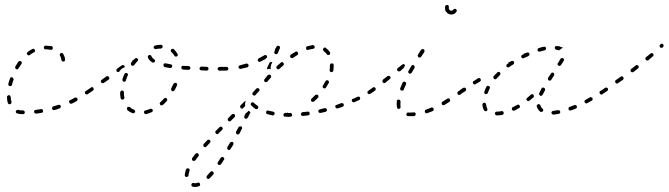

<svg xmlns="http://www.w3.org/2000/svg" viewBox="-20 -446 2671 767"><path d="M69 10H72Q75 10 77 8Q79 6 79 3Q79 1 79 0Q78 -1 77 -2Q76 -3 75 -4Q73 -5 72 -5H69Q60 -5 53 -7Q50 -8 47 -6Q44 -5 44 -2Q43 -1 43 1Q43 2 44 4Q45 5 46 6Q47 7 48 7Q58 10 69 10ZM149 4Q150 3 151 2Q152 0 152 -1Q152 -2 152 -4Q152 -7 149 -9Q147 -11 144 -10Q133 -9 123 -7Q119 -7 118 -5Q116 -2 116 1Q116 2 117 4Q118 5 119 6Q120 7 121 7Q123 8 124 8Q135 6 146 5Q147 4 149 4ZM222 -17Q224 -19 223 -22Q222 -25 219 -27Q216 -28 213 -27Q203 -24 193 -21Q192 -20 190 -20Q189 -19 189 -17Q188 -16 188 -15Q187 -13 188 -12Q189 -9 191 -7Q194 -6 197 -6Q208 -9 218 -13Q221 -14 222 -17ZM15 -30Q17 -29 20 -30Q23 -30 25 -33Q26 -36 26 -39Q23 -48 23 -58Q22 -62 20 -64Q18 -66 15 -66Q13 -65 12 -65Q11 -64 10 -63Q9 -62 8 -61Q8 -59 8 -58Q8 -45 11 -35Q12 -32 15 -30ZM288 -44Q289 -45 290 -47Q290 -48 290 -50Q290 -51 289 -52Q288 -55 285 -56Q282 -57 279 -56Q270 -50 260 -46Q257 -45 256 -42Q255 -39 257 -36Q258 -33 261 -32Q264 -31 267 -32Q277 -37 286 -42Q288 -43 288 -44ZM335 -76Q336 -79 334 -81Q333 -83 332 -83Q331 -84 329 -84Q328 -85 326 -84Q325 -84 324 -83L322 -82Q320 -80 319 -77Q319 -74 320 -72Q321 -70 323 -70Q324 -69 325 -69Q327 -68 328 -69Q330 -69 331 -70L332 -71Q335 -73 335 -76ZM14 -105Q16 -103 19 -102Q20 -102 22 -102Q23 -102 25 -103Q26 -104 27 -105Q28 -106 28 -107Q30 -117 34 -127Q35 -130 33 -133Q32 -136 29 -137Q28 -137 26 -137Q25 -137 23 -137Q22 -136 21 -135Q20 -134 20 -132Q16 -122 13 -111Q13 -108 14 -105ZM41 -175Q41 -172 44 -170Q45 -169 47 -169Q48 -169 50 -169Q51 -170 52 -171Q54 -172 54 -173Q60 -182 66 -191Q66 -192 67 -193Q67 -195 67 -196Q67 -198 66 -199Q65 -200 64 -201Q61 -203 58 -202Q55 -202 53 -199Q47 -190 41 -180Q40 -178 41 -175ZM232 -231Q231 -234 228 -234Q224 -235 222 -233Q219 -232 219 -229Q218 -226 220 -223Q223 -218 224 -214Q225 -210 225 -207Q225 -204 228 -202Q230 -200 233 -200Q236 -200 238 -202Q240 -204 240 -207Q240 -212 238 -219Q236 -225 232 -231ZM87 -233Q87 -230 89 -228Q89 -227 91 -226Q92 -225 93 -225Q95 -225 96 -225Q98 -225 99 -226Q107 -233 116 -237Q119 -239 120 -241Q121 -244 119 -247Q118 -250 115 -251Q112 -252 109 -250Q99 -245 90 -238Q88 -236 87 -233ZM162 -264Q159 -263 157 -261Q155 -259 155 -256Q155 -253 157 -251Q159 -248 163 -249Q165 -249 168 -249Q175 -248 182 -247Q185 -246 188 -248Q191 -250 191 -253Q191 -254 191 -256Q191 -257 190 -258Q189 -260 188 -261Q187 -261 185 -262Q177 -263 168 -263Q165 -264 162 -264Z M590 -2Q591 -5 590 -7Q589 -10 586 -11Q583 -13 580 -11Q570 -7 561 -5Q558 -4 556 -2Q555 1 555 4Q556 5 557 7Q558 8 559 9Q560 9 562 10Q563 10 564 10Q575 7 586 2Q589 1 590 -2ZM515 6Q518 5 519 2Q520 1 520 -1Q520 -2 519 -4Q519 -5 518 -6Q517 -7 515 -8Q506 -11 499 -18Q497 -20 494 -19Q490 -19 488 -17Q487 -15 487 -14Q487 -13 487 -11Q487 -10 488 -8Q488 -7 489 -6Q498 2 510 6Q512 7 515 6ZM648 -48Q648 -51 646 -53Q645 -54 643 -54Q642 -55 641 -55Q639 -55 638 -54Q636 -54 635 -52Q628 -45 621 -38Q620 -37 619 -36Q618 -34 618 -33Q618 -31 619 -30Q619 -29 620 -27Q622 -25 625 -25Q628 -25 631 -27Q639 -34 646 -42Q649 -45 648 -48ZM462 -54Q462 -51 465 -49Q468 -48 471 -48Q472 -48 473 -49Q475 -50 475 -51Q476 -53 477 -54Q477 -55 477 -57Q475 -64 475 -71Q475 -74 475 -76Q475 -78 475 -79Q474 -81 473 -82Q472 -83 471 -84Q469 -84 468 -84Q467 -84 465 -84Q464 -83 463 -82Q462 -81 461 -80Q460 -78 460 -77Q460 -74 460 -71Q460 -63 462 -54ZM354 -89Q355 -92 353 -95Q352 -96 351 -97Q350 -97 348 -98Q347 -98 345 -98Q344 -97 343 -96L324 -83Q321 -81 321 -78Q320 -75 322 -73Q323 -71 324 -71Q325 -70 327 -70Q328 -69 330 -70Q331 -70 332 -71L351 -84Q354 -86 354 -89ZM688 -108Q688 -109 687 -111Q687 -112 686 -113Q685 -114 683 -115Q682 -115 680 -115Q679 -116 678 -115Q676 -114 675 -113Q674 -112 673 -111Q669 -102 664 -93Q663 -90 664 -87Q664 -84 667 -82Q670 -81 673 -82Q676 -83 677 -85Q683 -95 687 -105Q688 -106 688 -108ZM416 -130Q416 -132 417 -133Q417 -135 416 -136Q416 -138 415 -139Q413 -141 410 -142Q407 -142 405 -141L386 -127Q385 -126 384 -125Q383 -124 383 -122Q383 -121 383 -119Q383 -118 384 -117Q386 -114 389 -114Q392 -113 395 -115L414 -128Q415 -129 416 -130ZM469 -126Q469 -125 470 -124Q470 -122 471 -121Q473 -120 474 -120Q477 -119 480 -120Q482 -122 483 -125Q486 -135 490 -144Q492 -147 491 -150Q489 -153 487 -154Q484 -155 481 -154Q478 -153 477 -150Q472 -140 469 -129Q469 -128 469 -126ZM463 -168Q467 -173 473 -175Q475 -176 478 -177Q479 -178 478 -180Q478 -182 477 -183Q475 -186 472 -186Q469 -187 467 -185L448 -172Q447 -171 446 -169Q445 -168 445 -167Q445 -165 445 -164Q445 -162 446 -161Q448 -159 451 -158Q454 -158 456 -159Q458 -164 463 -168ZM864 -166Q866 -168 867 -171Q867 -172 866 -174Q865 -175 864 -176Q863 -177 862 -178Q861 -178 859 -178L857 -179Q854 -179 852 -176Q849 -174 849 -171Q849 -170 850 -168Q851 -167 852 -166Q853 -165 854 -164Q855 -164 857 -164L859 -163Q862 -163 864 -166ZM811 -166Q813 -168 813 -171Q813 -174 811 -177Q809 -179 806 -179L785 -180Q781 -180 779 -177Q777 -175 777 -172Q777 -169 779 -167Q781 -165 784 -165L805 -164Q809 -164 811 -166ZM738 -169Q740 -171 741 -174Q741 -177 739 -179Q737 -182 734 -182Q723 -183 712 -183Q709 -184 707 -182Q705 -180 704 -177Q704 -175 705 -174Q705 -172 706 -171Q707 -170 708 -169Q710 -169 711 -168Q722 -168 733 -167Q736 -167 738 -169ZM665 -176Q668 -178 668 -181Q669 -184 667 -186Q665 -189 662 -189Q651 -191 642 -193Q639 -194 636 -192Q633 -190 633 -187Q632 -184 634 -182Q635 -179 638 -178Q648 -176 660 -174Q663 -174 665 -176ZM509 -206Q509 -205 509 -204Q510 -204 510 -204Q510 -203 510 -203Q507 -199 504 -196Q502 -193 503 -190Q503 -187 505 -185Q508 -183 511 -183Q514 -184 516 -186Q522 -194 529 -202Q532 -204 532 -207Q531 -210 529 -212Q527 -215 524 -214Q521 -214 519 -212Q516 -209 513 -206Q511 -206 509 -206ZM593 -196Q597 -196 598 -199Q599 -200 599 -202Q600 -203 599 -205Q599 -206 598 -207Q597 -209 596 -209Q587 -215 585 -222Q584 -224 581 -226Q578 -227 575 -226Q572 -224 571 -222Q570 -219 571 -216Q575 -205 588 -197Q590 -195 593 -196ZM672 -251Q671 -251 669 -251Q668 -251 667 -250Q665 -250 664 -249Q662 -246 662 -243Q662 -240 665 -238Q671 -232 677 -223Q678 -221 681 -220Q684 -219 687 -221Q689 -222 690 -225Q691 -228 689 -231Q683 -241 675 -249Q674 -250 672 -251ZM597 -263Q596 -262 595 -261Q594 -260 594 -258Q594 -257 594 -255Q595 -252 598 -251Q600 -249 603 -250Q612 -252 623 -252Q626 -253 628 -255Q630 -257 630 -260Q630 -263 628 -265Q625 -268 622 -267Q609 -267 599 -264Q598 -264 597 -263Z M754 285Q753 285 751 285Q750 285 748 286Q747 286 746 288Q745 289 745 290Q744 293 745 296Q747 299 750 300Q754 301 759 301Q766 301 775 298Q778 297 779 294Q780 291 779 288Q779 287 778 286Q777 285 775 284Q774 283 772 283Q771 283 769 284Q764 286 759 286Q757 286 754 285ZM805 261Q805 264 807 267Q808 268 810 268Q811 269 813 269Q814 269 815 268Q817 267 818 266Q825 259 832 251Q834 248 834 245Q833 242 831 240Q829 238 826 238Q822 239 820 241Q813 249 807 256Q805 258 805 261ZM738 233Q737 232 737 230Q736 229 735 228Q734 227 733 227Q730 225 727 227Q724 228 723 231Q719 243 718 253Q718 256 720 259Q722 261 725 261Q728 261 731 259Q733 257 733 254Q734 246 737 236Q738 235 738 233ZM849 207Q850 210 852 212Q854 213 855 213Q857 213 858 213Q859 213 861 212Q862 211 863 210Q869 202 874 193Q875 191 876 190Q876 188 876 187Q875 186 874 184Q874 183 872 182Q870 181 867 181Q864 182 862 184Q856 193 851 201Q849 204 849 207ZM774 172Q774 169 771 167Q770 166 769 166Q767 165 766 166Q764 166 763 167Q762 167 761 168Q754 177 748 185Q748 186 747 188Q747 189 747 191Q747 192 748 194Q749 195 750 196Q753 197 756 197Q759 196 761 194Q766 186 773 178Q775 175 774 172ZM888 145Q887 146 888 148Q888 149 889 150Q890 151 891 152Q894 154 897 153Q900 152 901 149L912 132Q913 129 913 126Q912 123 909 121Q908 121 906 121Q905 120 903 121Q902 121 901 122Q900 123 899 124L888 142Q888 143 888 145ZM820 122Q821 120 821 119Q821 117 820 116Q819 115 818 114Q816 111 813 112Q810 112 808 114Q800 122 794 129Q793 130 792 132Q792 133 792 135Q792 136 793 138Q793 139 794 140Q797 142 800 142Q803 142 805 139Q811 132 819 124Q820 123 820 122ZM923 86Q924 89 926 90Q929 92 932 91Q935 90 937 87L946 69Q947 68 947 66Q947 65 947 64Q947 62 946 61Q945 60 943 59Q941 58 938 59Q935 59 933 62L923 80Q922 83 923 86ZM870 67Q869 64 867 62Q865 60 862 60Q859 60 857 62L842 77Q840 79 840 82Q840 85 843 88Q844 89 845 89Q846 90 848 90Q849 90 851 89Q852 89 853 87L867 73Q870 70 870 67ZM919 19Q919 18 919 16Q919 15 919 14Q918 12 917 11Q915 9 912 9Q909 9 906 11L892 26Q891 27 890 28Q890 30 890 31Q890 33 890 34Q891 36 892 37Q894 39 897 39Q901 39 903 36L917 22Q918 21 919 19ZM956 20Q955 22 956 23Q956 25 957 26Q958 27 960 28Q962 29 965 28Q968 27 970 24L979 6Q979 5 980 4Q980 3 980 2Q976 -1 973 -4L969 1Q966 4 962 6L956 17Q956 19 956 20ZM1136 21 1140 20Q1141 20 1143 20Q1144 19 1145 18Q1146 17 1147 16Q1147 14 1147 13Q1147 10 1145 8Q1143 5 1140 5L1136 6Q1133 6 1130 5Q1130 5 1129 4Q1129 3 1129 3Q1128 4 1127 5Q1123 5 1120 5Q1118 5 1117 6Q1116 6 1115 7Q1113 8 1113 10Q1112 11 1112 12Q1112 14 1113 15Q1113 17 1114 18Q1115 19 1116 20Q1118 20 1119 20Q1127 21 1136 21ZM1214 14Q1215 13 1216 12Q1217 11 1217 9Q1217 8 1217 6Q1217 3 1214 1Q1212 -1 1209 0Q1199 1 1189 2Q1187 3 1186 3Q1185 4 1184 5Q1183 6 1183 8Q1182 9 1182 11Q1183 14 1185 16Q1187 18 1191 17Q1201 16 1211 15Q1212 14 1214 14ZM1071 15Q1073 14 1074 14Q1075 13 1076 11Q1077 10 1077 9Q1078 6 1076 3Q1074 1 1071 0Q1061 -2 1052 -4Q1049 -5 1046 -4Q1044 -2 1043 1Q1043 2 1043 4Q1043 5 1044 7Q1044 8 1046 9Q1047 10 1048 10Q1058 13 1068 15Q1070 15 1071 15ZM1285 -3Q1287 -5 1286 -8Q1286 -10 1285 -11Q1284 -12 1282 -13Q1281 -14 1280 -14Q1278 -14 1277 -14Q1267 -11 1257 -9Q1256 -9 1255 -8Q1253 -7 1253 -6Q1252 -5 1252 -3Q1251 -2 1252 0Q1252 3 1255 4Q1258 6 1261 5Q1270 3 1280 1Q1283 0 1285 -3ZM1003 -10Q1004 -10 1006 -10Q1007 -10 1009 -11Q1010 -12 1011 -13Q1012 -16 1012 -19Q1011 -22 1009 -23Q1001 -29 994 -35Q993 -36 992 -37Q991 -37 989 -37Q988 -38 986 -37Q985 -36 984 -35Q983 -34 982 -33Q982 -32 982 -30Q981 -29 982 -27Q983 -26 984 -25Q991 -17 1000 -11Q1002 -10 1003 -10ZM947 -12Q944 -12 942 -14Q941 -15 940 -17Q939 -18 939 -20Q939 -21 940 -22Q940 -24 941 -25L956 -40Q957 -41 958 -42Q960 -42 962 -42Q960 -40 960 -37Q959 -34 959 -31Q959 -28 959 -25Q960 -24 960 -23L952 -15Q950 -12 947 -12ZM1353 -23Q1354 -26 1353 -29Q1353 -30 1352 -32Q1351 -33 1349 -33Q1348 -34 1346 -34Q1345 -34 1343 -34Q1334 -30 1325 -27Q1323 -27 1322 -26Q1321 -25 1320 -24Q1319 -22 1319 -21Q1319 -19 1320 -18Q1321 -15 1323 -14Q1326 -12 1329 -13Q1339 -16 1348 -19Q1351 -21 1353 -23ZM1417 -48Q1418 -49 1418 -50Q1419 -51 1419 -53Q1419 -54 1418 -56Q1417 -59 1414 -60Q1411 -61 1408 -59Q1399 -55 1390 -51Q1388 -51 1387 -50Q1386 -49 1386 -47Q1385 -46 1385 -44Q1385 -43 1386 -42Q1387 -39 1390 -38Q1393 -36 1396 -38Q1405 -42 1414 -46Q1416 -46 1417 -48ZM1222 -47Q1222 -44 1224 -41Q1225 -40 1227 -40Q1228 -39 1230 -39Q1231 -39 1232 -39Q1234 -40 1235 -41Q1243 -48 1250 -55Q1251 -57 1252 -58Q1252 -59 1252 -61Q1252 -62 1252 -64Q1251 -65 1250 -66Q1248 -68 1245 -68Q1241 -68 1239 -66Q1232 -59 1225 -52Q1223 -50 1222 -47ZM1017 -87Q1017 -90 1014 -92Q1012 -95 1009 -94Q1006 -94 1004 -92L990 -77Q988 -74 988 -71Q988 -68 991 -66Q992 -65 993 -65Q994 -64 996 -64Q997 -64 999 -65Q1000 -65 1001 -67L1015 -82Q1017 -84 1017 -87ZM1461 -73Q1462 -74 1462 -76Q1463 -77 1462 -79Q1462 -80 1461 -81Q1459 -84 1456 -84Q1453 -85 1451 -83Q1449 -82 1449 -81Q1448 -80 1448 -78Q1447 -77 1448 -75Q1448 -74 1449 -73Q1451 -70 1454 -70Q1457 -69 1459 -71Q1461 -72 1461 -73ZM1269 -102Q1268 -100 1269 -99Q1269 -97 1270 -96Q1271 -95 1272 -94Q1275 -92 1278 -93Q1281 -94 1282 -96Q1288 -105 1293 -114Q1295 -117 1294 -120Q1293 -123 1290 -125Q1287 -126 1284 -125Q1281 -124 1280 -121Q1275 -113 1270 -104Q1269 -103 1269 -102ZM1063 -141Q1063 -144 1061 -146Q1059 -148 1056 -148Q1052 -148 1050 -146Q1043 -138 1037 -130Q1035 -128 1035 -125Q1035 -121 1038 -119Q1040 -117 1043 -118Q1046 -118 1048 -120Q1055 -128 1062 -136Q1064 -138 1063 -141ZM1297 -166Q1297 -165 1297 -164Q1297 -162 1298 -161Q1299 -160 1300 -159Q1301 -158 1303 -158Q1306 -157 1308 -159Q1311 -161 1312 -164Q1313 -173 1313 -182Q1313 -184 1313 -186Q1313 -189 1311 -191Q1309 -193 1306 -193Q1304 -193 1303 -192Q1301 -192 1300 -191Q1299 -190 1299 -188Q1298 -187 1298 -185Q1298 -184 1298 -182Q1298 -175 1297 -166ZM888 -165Q889 -165 890 -166Q891 -168 892 -169Q893 -170 892 -172Q892 -175 890 -177Q888 -179 885 -179Q873 -179 859 -179Q856 -178 854 -176Q851 -174 852 -171Q852 -169 852 -168Q853 -167 854 -166Q855 -165 856 -164Q858 -163 859 -164Q874 -164 885 -164Q887 -164 888 -165ZM1114 -190Q1114 -193 1112 -195Q1110 -198 1107 -198Q1104 -198 1102 -196Q1094 -189 1086 -182Q1084 -180 1084 -177Q1084 -174 1086 -172Q1088 -169 1091 -169Q1094 -169 1096 -171Q1104 -178 1112 -185Q1114 -187 1114 -190ZM1054 -171Q1051 -170 1047 -169Q1047 -171 1047 -172Q1047 -174 1047 -175L1056 -194Q1057 -197 1060 -198Q1063 -199 1066 -198Q1066 -197 1067 -197Q1068 -196 1068 -196Q1066 -193 1064 -190Q1062 -184 1061 -178Q1061 -174 1062 -171V-170Q1058 -171 1054 -171ZM972 -181Q974 -184 973 -187Q972 -188 971 -189Q970 -191 969 -191Q968 -192 966 -192Q965 -192 963 -192Q951 -188 939 -185Q936 -185 934 -182Q932 -180 933 -177Q933 -175 934 -174Q935 -173 936 -172Q938 -171 939 -171Q941 -170 942 -171Q955 -174 968 -177Q971 -178 972 -181ZM1015 -199Q1012 -200 1010 -203Q1009 -205 1010 -208Q1011 -211 1014 -213Q1025 -219 1036 -225Q1038 -227 1041 -226Q1044 -226 1046 -223Q1047 -222 1047 -220Q1047 -218 1047 -216Q1044 -215 1042 -212Q1041 -211 1040 -210Q1030 -205 1021 -200Q1018 -198 1015 -199ZM1171 -231Q1172 -234 1170 -236Q1169 -239 1166 -240Q1163 -241 1160 -239Q1151 -234 1142 -228Q1141 -227 1140 -226Q1139 -224 1139 -223Q1139 -221 1139 -220Q1139 -218 1140 -217Q1142 -215 1145 -214Q1148 -213 1151 -215Q1159 -221 1168 -226Q1170 -228 1171 -231ZM1290 -226Q1293 -226 1296 -227Q1297 -228 1298 -229Q1299 -231 1299 -232Q1299 -233 1299 -235Q1299 -236 1298 -238Q1291 -248 1282 -254Q1281 -255 1280 -256Q1278 -256 1277 -256Q1275 -256 1274 -255Q1273 -254 1272 -253Q1271 -252 1271 -250Q1270 -249 1270 -247Q1271 -246 1271 -245Q1272 -243 1273 -242Q1280 -237 1286 -229Q1287 -227 1290 -226ZM1078 -251Q1078 -250 1078 -249Q1078 -248 1079 -247L1076 -240Q1075 -237 1076 -234Q1077 -232 1080 -230Q1083 -229 1086 -230Q1088 -231 1090 -234L1098 -253Q1099 -256 1098 -259Q1097 -262 1094 -263Q1093 -263 1091 -263Q1090 -264 1088 -263Q1087 -262 1086 -261Q1085 -260 1084 -259L1081 -252Q1079 -252 1078 -251ZM1236 -254Q1238 -256 1237 -259Q1237 -263 1234 -264Q1232 -266 1229 -266Q1218 -264 1207 -261Q1204 -260 1203 -257Q1202 -254 1203 -251Q1203 -248 1206 -247Q1209 -246 1212 -247Q1222 -250 1231 -251Q1234 -251 1236 -254Z M1634 18Q1635 18 1637 17Q1638 16 1639 15Q1640 14 1640 12Q1641 11 1641 9Q1640 6 1638 4Q1636 2 1633 3Q1623 4 1614 4Q1613 4 1611 3Q1608 3 1606 5Q1603 8 1603 11Q1603 12 1604 14Q1604 15 1605 16Q1606 17 1608 18Q1609 18 1610 18Q1612 18 1614 18Q1624 18 1634 18ZM1711 -4Q1712 -5 1712 -7Q1713 -8 1713 -9Q1713 -11 1712 -12Q1712 -14 1710 -15Q1709 -16 1708 -16Q1707 -17 1705 -17Q1704 -17 1702 -16Q1692 -12 1682 -8Q1680 -8 1679 -7Q1678 -6 1678 -4Q1677 -3 1677 -1Q1677 0 1677 1Q1678 4 1681 6Q1684 7 1687 6Q1697 2 1708 -2Q1710 -3 1711 -4ZM1567 -14Q1567 -13 1569 -12Q1570 -11 1571 -11Q1573 -11 1574 -11Q1577 -12 1579 -14Q1581 -17 1580 -20Q1579 -28 1580 -40Q1580 -41 1580 -43Q1579 -44 1578 -45Q1578 -47 1576 -47Q1575 -48 1573 -48Q1570 -49 1568 -47Q1565 -45 1565 -42Q1564 -28 1566 -17Q1566 -16 1567 -14ZM1777 -41Q1778 -42 1778 -44Q1779 -45 1778 -47Q1778 -48 1777 -49Q1776 -52 1773 -53Q1769 -53 1767 -52Q1757 -45 1748 -40Q1745 -38 1744 -35Q1744 -32 1745 -30Q1746 -28 1747 -27Q1748 -27 1750 -26Q1751 -26 1753 -26Q1754 -26 1756 -27Q1765 -33 1775 -39Q1776 -40 1777 -41ZM1825 -76Q1826 -79 1824 -81Q1823 -83 1822 -83Q1821 -84 1819 -84Q1818 -85 1816 -84Q1815 -84 1814 -83L1810 -81Q1808 -79 1807 -76Q1807 -73 1808 -70Q1809 -69 1810 -68Q1812 -67 1813 -67Q1815 -67 1816 -67Q1818 -68 1819 -68L1822 -71Q1825 -73 1825 -76ZM1480 -86Q1480 -88 1481 -89Q1481 -90 1481 -92Q1480 -93 1479 -95Q1478 -96 1477 -97Q1476 -97 1474 -98Q1473 -98 1471 -97Q1470 -97 1469 -96Q1458 -88 1451 -83Q1448 -81 1448 -78Q1447 -75 1449 -73Q1451 -70 1454 -70Q1457 -69 1459 -71Q1466 -76 1478 -84Q1479 -85 1480 -86ZM1579 -88Q1581 -85 1584 -84Q1585 -84 1586 -84Q1588 -84 1589 -84Q1591 -85 1592 -86Q1593 -87 1593 -89Q1597 -98 1602 -109Q1603 -112 1602 -115Q1601 -118 1598 -119Q1597 -120 1595 -120Q1594 -120 1592 -119Q1591 -119 1590 -118Q1589 -116 1588 -115Q1583 -104 1579 -94Q1578 -91 1579 -88ZM1540 -135Q1541 -138 1539 -140Q1538 -141 1536 -142Q1535 -143 1534 -143Q1532 -143 1531 -143Q1529 -142 1528 -142L1510 -128Q1508 -126 1508 -123Q1507 -120 1509 -117Q1511 -115 1514 -114Q1517 -114 1520 -116L1537 -130Q1540 -132 1540 -135ZM1611 -157Q1612 -154 1615 -152Q1617 -151 1620 -152Q1623 -153 1625 -156Q1630 -165 1636 -175Q1637 -178 1636 -181Q1636 -184 1633 -185Q1630 -187 1627 -186Q1624 -185 1623 -182Q1617 -172 1612 -163Q1610 -160 1611 -157ZM1573 -161Q1570 -161 1568 -163Q1567 -165 1567 -166Q1566 -168 1566 -169Q1567 -170 1567 -172Q1568 -173 1569 -174L1587 -188Q1589 -190 1592 -190Q1595 -189 1597 -187Q1598 -187 1598 -186Q1598 -186 1598 -185Q1595 -179 1592 -173Q1592 -173 1591 -173L1579 -162Q1576 -160 1573 -161ZM1649 -222Q1650 -219 1652 -217Q1655 -216 1658 -216Q1661 -217 1663 -220Q1669 -229 1675 -238Q1676 -241 1676 -244Q1675 -247 1673 -249Q1670 -250 1667 -250Q1664 -249 1662 -247Q1656 -237 1650 -228Q1648 -225 1649 -222ZM1783 -403Q1781 -403 1779 -404Q1777 -405 1776 -407Q1774 -408 1773 -410Q1773 -412 1773 -414Q1773 -415 1773 -417Q1774 -420 1772 -423Q1771 -425 1768 -426Q1765 -427 1762 -425Q1759 -424 1758 -421Q1758 -418 1758 -414Q1758 -409 1759 -404Q1761 -399 1765 -396Q1768 -392 1773 -390Q1778 -388 1783 -388Q1789 -388 1795 -391Q1800 -394 1803 -399Q1805 -401 1805 -404Q1804 -407 1802 -409Q1799 -411 1796 -411Q1793 -410 1791 -408Q1790 -406 1788 -405Q1786 -403 1783 -403Z M1991 10Q1993 7 1992 4Q1992 2 1991 1Q1990 0 1989 -1Q1988 -2 1986 -2Q1985 -2 1983 -2Q1974 0 1965 0Q1963 0 1962 0Q1960 1 1959 2Q1958 3 1958 5Q1957 6 1957 7Q1957 11 1960 13Q1962 15 1965 15Q1975 15 1986 13Q1989 12 1991 10ZM2214 8Q2216 7 2217 6Q2217 5 2218 3Q2218 2 2218 0Q2217 -3 2215 -5Q2212 -6 2209 -6Q2199 -4 2190 -3Q2188 -3 2187 -2Q2186 -2 2185 -1Q2184 1 2183 2Q2183 3 2183 5Q2183 8 2186 10Q2188 12 2191 12Q2201 11 2212 9Q2213 9 2214 8ZM2143 1Q2147 1 2149 -2Q2149 -3 2150 -4Q2150 -6 2150 -7Q2150 -9 2149 -10Q2148 -11 2147 -12Q2141 -17 2139 -25Q2138 -28 2135 -29Q2132 -31 2130 -30Q2128 -29 2127 -28Q2126 -28 2125 -26Q2124 -25 2124 -23Q2124 -22 2124 -21Q2128 -8 2138 0Q2140 2 2143 1ZM1916 -3Q1917 -2 1918 -2Q1920 -1 1921 -2Q1923 -2 1924 -3Q1927 -4 1927 -7Q1928 -10 1926 -13Q1923 -19 1922 -29Q1922 -30 1921 -32Q1920 -33 1919 -34Q1918 -35 1917 -35Q1915 -36 1914 -36Q1911 -35 1909 -33Q1907 -31 1907 -28Q1908 -14 1914 -5Q1914 -4 1916 -3ZM2056 -16Q2057 -17 2057 -19Q2057 -20 2057 -22Q2057 -23 2056 -24Q2054 -27 2051 -28Q2048 -29 2046 -27Q2037 -22 2029 -18Q2027 -17 2026 -16Q2025 -15 2025 -13Q2024 -12 2025 -10Q2025 -9 2025 -8Q2027 -5 2030 -4Q2033 -3 2035 -4Q2044 -9 2053 -14Q2055 -15 2056 -16ZM2282 -14Q2284 -15 2284 -16Q2285 -18 2285 -19Q2285 -21 2284 -22Q2283 -25 2280 -26Q2277 -27 2274 -26Q2265 -22 2256 -19Q2254 -19 2253 -18Q2252 -17 2252 -15Q2251 -14 2251 -12Q2251 -11 2251 -9Q2252 -7 2255 -5Q2258 -4 2261 -5Q2270 -8 2280 -12Q2281 -13 2282 -14ZM2347 -48Q2348 -51 2347 -54Q2346 -55 2345 -56Q2344 -57 2342 -57Q2341 -58 2339 -58Q2338 -57 2336 -57Q2328 -52 2319 -47Q2316 -46 2315 -43Q2314 -40 2316 -37Q2317 -36 2318 -35Q2319 -34 2320 -33Q2322 -33 2323 -33Q2325 -33 2326 -34Q2335 -39 2344 -44Q2347 -45 2347 -48ZM2095 -44Q2093 -42 2090 -42Q2087 -42 2085 -45Q2084 -46 2083 -47Q2083 -49 2083 -50Q2083 -52 2084 -53Q2085 -54 2086 -55Q2093 -61 2101 -68Q2102 -69 2103 -69Q2105 -70 2106 -70Q2108 -70 2109 -69Q2110 -69 2111 -68Q2112 -64 2113 -60Q2113 -60 2113 -60Q2113 -59 2112 -58Q2112 -57 2111 -57Q2103 -50 2095 -44ZM2134 -71Q2133 -70 2134 -68Q2135 -67 2136 -66Q2137 -65 2138 -64Q2139 -63 2141 -63Q2142 -63 2144 -64Q2145 -64 2146 -65Q2147 -66 2148 -68Q2152 -76 2157 -85Q2158 -88 2157 -91Q2156 -94 2154 -95Q2152 -96 2151 -96Q2149 -96 2148 -96Q2146 -96 2145 -95Q2144 -94 2143 -92Q2138 -82 2134 -74Q2134 -73 2134 -71ZM2389 -73Q2390 -74 2390 -76Q2391 -77 2390 -79Q2390 -80 2389 -81Q2387 -84 2384 -84Q2381 -85 2379 -83H2378Q2377 -82 2376 -81Q2375 -79 2375 -78Q2375 -77 2375 -75Q2376 -74 2376 -72Q2378 -70 2381 -69Q2384 -69 2387 -71Q2389 -72 2389 -73ZM1828 -75 1839 -82Q1840 -83 1841 -84Q1842 -86 1842 -87Q1842 -88 1842 -90Q1842 -91 1841 -93Q1839 -95 1836 -96Q1833 -96 1830 -95L1819 -87L1814 -83Q1812 -82 1812 -81Q1811 -80 1811 -78Q1810 -77 1811 -75Q1811 -74 1812 -73Q1814 -70 1817 -70Q1820 -69 1822 -71ZM1915 -74Q1916 -71 1919 -70Q1922 -69 1925 -71Q1928 -72 1929 -75Q1932 -84 1936 -92Q1938 -95 1937 -98Q1936 -101 1933 -102Q1930 -104 1927 -103Q1924 -102 1923 -99Q1918 -90 1915 -80Q1914 -77 1915 -74ZM1901 -125Q1901 -128 1900 -131Q1898 -133 1895 -134Q1892 -135 1889 -133L1872 -122Q1870 -121 1869 -118Q1868 -115 1870 -112Q1871 -111 1872 -110Q1873 -109 1875 -109Q1876 -108 1878 -109Q1879 -109 1880 -110L1897 -120Q1900 -122 1901 -125ZM2169 -130Q2169 -127 2172 -125Q2173 -124 2175 -124Q2176 -124 2178 -124Q2179 -125 2180 -125Q2181 -126 2182 -127L2193 -144Q2195 -147 2194 -150Q2194 -153 2191 -155Q2190 -155 2188 -156Q2187 -156 2186 -156Q2184 -155 2183 -155Q2182 -154 2181 -152L2170 -136Q2168 -133 2169 -130ZM1951 -136Q1951 -133 1953 -131Q1954 -130 1956 -130Q1957 -129 1959 -129Q1960 -130 1961 -130Q1963 -131 1964 -132Q1970 -139 1977 -146Q1979 -148 1979 -152Q1979 -155 1977 -157Q1975 -159 1972 -159Q1969 -159 1967 -157Q1959 -149 1952 -142Q1950 -140 1951 -136ZM2012 -199Q2012 -199 2012 -199Q2012 -199 2012 -198Q2011 -196 2012 -194Q2009 -192 2006 -190Q2003 -188 2003 -185Q2002 -182 2004 -179Q2006 -177 2009 -177Q2012 -176 2014 -178Q2022 -184 2031 -189Q2033 -191 2034 -194Q2034 -197 2033 -200Q2031 -202 2028 -203Q2025 -203 2022 -202Q2019 -200 2016 -198Q2014 -198 2012 -199ZM2207 -191Q2207 -190 2207 -189Q2208 -187 2209 -186Q2209 -185 2211 -184Q2213 -182 2216 -183Q2219 -183 2221 -186Q2227 -195 2232 -203Q2234 -206 2233 -209Q2232 -212 2230 -213Q2227 -215 2224 -214Q2221 -214 2219 -211Q2214 -203 2209 -194Q2208 -193 2207 -191ZM2077 -234Q2077 -234 2076 -233Q2076 -233 2076 -233Q2074 -233 2073 -232Q2073 -231 2073 -230Q2070 -229 2066 -227Q2065 -227 2064 -225Q2063 -224 2063 -223Q2062 -221 2062 -220Q2062 -218 2063 -217Q2064 -216 2065 -215Q2066 -214 2067 -213Q2069 -213 2070 -213Q2072 -213 2073 -214Q2082 -218 2091 -222Q2094 -224 2095 -227Q2096 -229 2095 -232Q2093 -235 2091 -236Q2088 -237 2085 -236Q2081 -235 2078 -233Q2078 -233 2077 -234ZM2143 -257Q2143 -257 2143 -257Q2141 -257 2140 -256Q2140 -256 2140 -256Q2136 -255 2132 -254Q2130 -253 2128 -251Q2127 -248 2127 -245Q2128 -243 2129 -242Q2130 -241 2131 -240Q2132 -240 2134 -240Q2135 -239 2137 -240Q2147 -243 2156 -245Q2157 -245 2158 -246Q2160 -247 2160 -248Q2161 -249 2161 -251Q2162 -252 2161 -254Q2161 -257 2158 -259Q2155 -260 2152 -259Q2148 -259 2144 -258Q2144 -258 2143 -257ZM2198 -250Q2196 -253 2196 -256Q2197 -257 2197 -259Q2198 -260 2199 -261Q2201 -262 2202 -262Q2203 -262 2205 -262Q2209 -261 2213 -261Q2213 -261 2213 -261Q2215 -261 2216 -261Q2216 -261 2217 -260Q2217 -260 2218 -260Q2218 -259 2218 -259Q2222 -258 2226 -257Q2227 -257 2227 -256Q2228 -255 2229 -255Q2223 -253 2219 -249Q2216 -247 2214 -245Q2209 -246 2203 -247Q2200 -248 2198 -250Z M2408 -85Q2409 -86 2409 -88Q2409 -89 2409 -91Q2409 -92 2408 -93Q2406 -96 2403 -96Q2400 -97 2397 -95L2379 -82Q2377 -81 2377 -80Q2376 -78 2376 -77Q2375 -75 2376 -74Q2376 -73 2377 -71Q2379 -69 2382 -68Q2385 -68 2387 -70L2406 -83Q2407 -84 2408 -85ZM2470 -129Q2471 -131 2471 -132Q2471 -134 2471 -135Q2470 -136 2470 -138Q2469 -139 2467 -140Q2466 -140 2465 -141Q2463 -141 2462 -141Q2460 -140 2459 -139L2440 -126Q2439 -125 2438 -124Q2438 -122 2437 -121Q2437 -119 2438 -118Q2438 -117 2439 -115Q2441 -113 2444 -112Q2447 -112 2449 -114L2468 -127Q2469 -128 2470 -129ZM2514 -161 2529 -173Q2531 -175 2532 -178Q2532 -181 2530 -183Q2528 -186 2525 -186Q2522 -187 2520 -185L2505 -173L2502 -171Q2500 -170 2500 -169Q2499 -167 2499 -166Q2498 -164 2499 -163Q2499 -161 2500 -160Q2502 -158 2505 -157Q2508 -157 2511 -159ZM2591 -226Q2591 -229 2589 -231Q2587 -234 2584 -234Q2581 -234 2579 -232Q2570 -225 2561 -218Q2559 -216 2558 -212Q2558 -209 2560 -207Q2562 -205 2565 -204Q2568 -204 2571 -206Q2580 -214 2588 -221Q2591 -223 2591 -226ZM2631 -264Q2631 -267 2629 -269Q2628 -270 2627 -271Q2625 -272 2624 -271Q2622 -271 2621 -271Q2620 -270 2619 -269L2617 -268Q2615 -265 2615 -262Q2615 -259 2617 -257Q2619 -255 2622 -255Q2626 -255 2628 -257L2629 -259Q2632 -261 2631 -264Z"/></svg>

Font: FRB American Cursive Dashed Extralight
Style: Italic
Weight: 200
Italic angle: -25°
Version: Version 2.0;Modular Font Editor K font №1